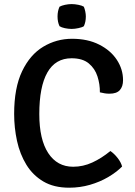

<svg xmlns="http://www.w3.org/2000/svg" viewBox="-20 -882 644 916"><path d="M456.5 -441.5Q457 -480 445 -517.5Q433 -555 403.5 -579.5Q374 -604 321.5 -604Q244.5 -604 206 -536.2Q167.5 -468.5 167.5 -338Q167.5 -216.5 210.2 -151.5Q253 -86.5 329 -86.5Q376.5 -86.5 420.5 -106.8Q464.5 -127 506.5 -161.5Q524.5 -149.5 541 -128.5Q557.5 -107.5 562.5 -87.5Q535 -60 495.8 -37Q456.5 -14 409 -0.2Q361.5 13.5 310 13.5Q237 13.5 186.8 -16.2Q136.5 -46 105.8 -96.2Q75 -146.5 61.2 -209.5Q47.5 -272.5 47.5 -338.5Q47.5 -463 85.5 -542.2Q123.5 -621.5 186.5 -659.2Q249.5 -697 324 -697Q398.5 -697 453.2 -669.2Q508 -641.5 537.5 -596.5Q567 -551.5 567 -499.5Q567 -469.5 551.8 -452.2Q536.5 -435 502.5 -435Q489.5 -435 479.2 -436.8Q469 -438.5 456.5 -441.5ZM254.5 -803.5Q254.5 -829 264 -850Q274 -855.5 290.2 -859Q306.5 -862.5 322 -862.5Q336.5 -862.5 354 -859Q371.5 -855.5 380 -850Q384 -840.5 386.8 -827.5Q389.5 -814.5 389.5 -803.5Q389.5 -777 380 -757Q372 -751.5 354.2 -747.8Q336.5 -744 322 -744Q306.5 -744 289.8 -747.5Q273 -751 264 -757Q254.5 -777 254.5 -803.5Z"/></svg>

Font: Signika Negative Medium
Style: Regular
Weight: 500
Designer: Anna Giedry
Foundry: Anna Giedry
Version: Version 2.001